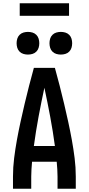

<svg xmlns="http://www.w3.org/2000/svg" viewBox="-20 -1148 540 1168"><path d="M59 0V-74Q59 -130 66 -186Q73 -242 83 -297Q93 -352 105 -407Q117 -462 130 -517Q143 -572 157 -626.5Q171 -681 186 -735H314Q329 -681 343 -626.5Q357 -572 370 -517Q383 -462 395 -407Q407 -352 417 -297Q427 -242 434 -186Q441 -130 441 -74V0H330V-74Q330 -96 328.5 -118.5Q327 -141 325 -164H175Q173 -141 171.5 -118.5Q170 -96 170 -74V0ZM186 -260H314Q302 -349 285.5 -437.5Q269 -526 250 -614Q231 -526 214.5 -437.5Q198 -349 186 -260ZM350 -816Q336 -816 322.5 -820Q309 -824 299 -834Q289 -844 285 -857.5Q281 -871 281 -885Q281 -899 285 -912.5Q289 -926 299 -936Q309 -946 322.5 -950Q336 -954 350 -954Q364 -954 377.5 -950Q391 -946 401 -936Q411 -926 415 -912.5Q419 -899 419 -885Q419 -871 415 -857.5Q411 -844 401 -834Q391 -824 377.5 -820Q364 -816 350 -816ZM150 -816Q136 -816 122.5 -820Q109 -824 99 -834Q89 -844 85 -857.5Q81 -871 81 -885Q81 -899 85 -912.5Q89 -926 99 -936Q109 -946 122.5 -950Q136 -954 150 -954Q164 -954 177.5 -950Q191 -946 201 -936Q211 -926 215 -912.5Q219 -899 219 -885Q219 -871 215 -857.5Q211 -844 201 -834Q191 -824 177.5 -820Q164 -816 150 -816ZM100 -1052V-1128H400V-1052Z"/></svg>

Font: Iosevka SS08 Regular
Style: Bold
Weight: 700
Monospace: yes
Designer: Belleve Invis
Foundry: Belleve Invis
Version: Version 16.3.4; ttfautohint (v1.8.4)